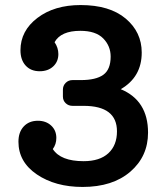

<svg xmlns="http://www.w3.org/2000/svg" viewBox="-20 -730 662 760"><path d="M458 -377Q566 -332 566 -205Q566 -111 496 -50.5Q426 10 307 10Q199 10 126 -39.5Q53 -89 53 -169Q53 -207 74 -229.5Q95 -252 130 -252Q162 -252 182.5 -233Q203 -214 203 -184Q203 -159 189 -140Q220 -92 311 -92Q375 -92 409 -123.5Q443 -155 443 -210Q443 -311 311 -311H267Q251 -311 240 -321.5Q229 -332 229 -348V-375Q229 -391 240 -402Q251 -413 267 -413H300Q360 -413 389 -434Q418 -455 418 -506Q418 -548 388.5 -578Q359 -608 298 -608Q221 -608 196 -563Q211 -541 211 -516Q211 -486 190.5 -467Q170 -448 137 -448Q102 -448 81.5 -470.5Q61 -493 61 -531Q61 -608 128 -659Q195 -710 299 -710Q414 -710 477.5 -656.5Q541 -603 541 -522Q541 -425 458 -377Z"/></svg>

Font: Solway Medium
Style: Regular
Weight: 500
Designer: Mariya V. Pigoulevskaya
Foundry: The Northern Block Ltd.
Version: Version 1.000;hotconv 1.0.109;makeotfexe 2.5.65596